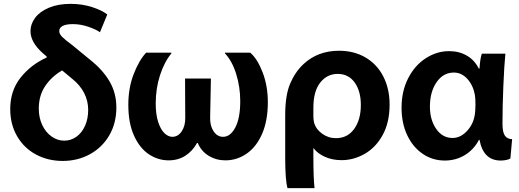

<svg xmlns="http://www.w3.org/2000/svg" viewBox="-20 -775 2692 995"><path d="M498 -608Q479 -622 438.5 -636Q398 -650 358 -650Q322 -650 304.5 -640.5Q287 -631 287 -614Q287 -599 302.5 -583.5Q318 -568 356 -540L446 -466Q512 -414 547.5 -353.5Q583 -293 583 -218Q583 -136 546 -73Q509 -10 445.5 24.5Q382 59 305 59Q229 59 167 26Q105 -7 69 -68.5Q33 -130 33 -210Q33 -305 86.5 -372.5Q140 -440 222 -477V-482L199 -502Q138 -557 138 -614Q138 -650 162 -682.5Q186 -715 233.5 -735Q281 -755 346 -755Q405 -755 456.5 -738.5Q508 -722 536 -700ZM302 -410Q248 -379 214.5 -329.5Q181 -280 181 -212Q181 -165 199 -127Q217 -89 247.5 -67.5Q278 -46 313 -46Q347 -46 375.5 -66Q404 -86 420.5 -122.5Q437 -159 437 -206Q437 -252 416 -293Q395 -334 355 -366Z M1069 -165Q1068 -123 1087 -94.5Q1106 -66 1136 -66Q1174 -66 1199.5 -114.5Q1225 -163 1225 -251Q1225 -324 1204 -391.5Q1183 -459 1146 -498V-502H1277Q1314 -470 1341 -400Q1368 -330 1368 -245Q1368 -150 1338.5 -82Q1309 -14 1258.5 21Q1208 56 1148 56Q1100 56 1061 32Q1022 8 1005 -34H1001Q978 8 940.5 32Q903 56 854 56Q799 56 751.5 24.5Q704 -7 674.5 -72Q645 -137 645 -232Q645 -318 672 -389Q699 -460 737 -502H868V-498Q831 -453 809 -384.5Q787 -316 787 -239Q787 -181 800 -142Q813 -103 832.5 -84.5Q852 -66 873 -66Q903 -66 922 -95Q941 -124 940 -166L939 -368H1073Z M1604 36Q1604 147 1610 200H1470Q1458 160 1458 40V-179Q1458 -282 1484 -342.5Q1510 -403 1553 -443Q1627 -512 1737 -512Q1815 -512 1874.5 -477Q1934 -442 1966.5 -378.5Q1999 -315 1999 -233Q1999 -141 1963.5 -76Q1928 -11 1870.5 22Q1813 55 1750 55Q1703 55 1664.5 38Q1626 21 1605 -7H1604ZM1604 -172Q1604 -154 1608 -138Q1617 -106 1649 -82.5Q1681 -59 1721 -59Q1781 -59 1815.5 -107Q1850 -155 1850 -231Q1850 -303 1818 -347.5Q1786 -392 1730 -392Q1675 -392 1639.5 -347Q1604 -302 1604 -217Z M2599 -497Q2593 -436 2588.5 -329.5Q2584 -223 2584 -134Q2584 -90 2596.5 -72Q2609 -54 2634 -54L2625 46Q2618 51 2604 54Q2590 57 2575 57Q2485 57 2465 -50H2462Q2435 1 2388.5 29Q2342 57 2285 57Q2222 57 2171 22.5Q2120 -12 2090.5 -74Q2061 -136 2061 -217Q2061 -303 2095.5 -370Q2130 -437 2187 -473.5Q2244 -510 2307 -510Q2359 -510 2399 -487Q2439 -464 2461 -420H2465Q2468 -471 2477 -497ZM2208 -222Q2208 -154 2240.5 -107Q2273 -60 2325 -60Q2365 -60 2397.5 -93.5Q2430 -127 2439 -172Q2444 -197 2444 -232Q2444 -267 2441 -283Q2432 -333 2402 -366Q2372 -399 2332 -399Q2277 -399 2242.5 -349Q2208 -299 2208 -223Z"/></svg>

Font: LINE Seed Sans KR Bold
Style: Regular
Weight: 700
Designer: LINE BX Design & Sandoll Inc & Dalton Maag Ltd
Foundry: Sandoll Inc.
Version: Version 1.000